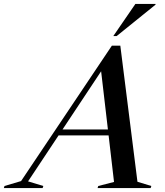

<svg xmlns="http://www.w3.org/2000/svg" viewBox="-102 -955 840 975"><path d="M596 -32 666.5 -10.5 663 0H393.5L397 -10.5L477 -31L449.5 -267.5H195.5L40.5 -34L118 -10.5L114.5 0H-82.5L-79 -10.5L5 -35.5L466 -723H509ZM215.5 -297.5H446L411.5 -593ZM473.5 -772 585.5 -935H688L687.5 -931L490.5 -772Z"/></svg>

Font: Newsreader 72pt Medium
Style: Italic
Weight: 500
Italic angle: -17°
Designer: Hugues Gentile
Foundry: Production Type
Version: Version 1.003; ttfautohint (v1.8.3)